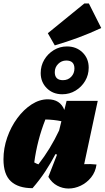

<svg xmlns="http://www.w3.org/2000/svg" viewBox="-23 -1075 602 1104"><path d="M164 7Q82 7 39.5 -32.5Q-3 -72 -3 -159Q-3 -223 18.5 -284.5Q40 -346 76.5 -395.5Q113 -445 158.5 -474.5Q204 -504 252 -504Q323 -504 347 -443L360 -495H539L461 -131Q497 -133 532 -129Q526 -86 501 -55Q476 -24 441.5 -7.5Q407 9 371 9Q337 9 306 -7.5Q275 -24 255 -58L305 -186L296 -189Q270 -139 237.5 -89.5Q205 -40 164 7ZM174 -141Q186 -134 198 -130Q233 -175 262.5 -223.5Q292 -272 317 -325L330 -378Q287 -387 238 -388Q191 -269 174 -141ZM335 -533Q281 -533 246 -568Q211 -603 211 -655Q211 -697 231.5 -731.5Q252 -766 286.5 -787Q321 -808 362 -808Q416 -808 451.5 -773.5Q487 -739 487 -686Q487 -644 466.5 -609.5Q446 -575 411.5 -554Q377 -533 335 -533ZM339 -614Q368 -614 386.5 -633.5Q405 -653 405 -681Q405 -727 358 -727Q331 -727 311.5 -707.5Q292 -688 292 -660Q292 -614 339 -614ZM292 -814 252 -884 462 -1055H488L559 -914Q493 -883 426.5 -858.5Q360 -834 292 -814Z"/></svg>

Font: Piazzolla Black
Style: Italic
Weight: 900
Italic angle: -11.3°
Designer: Juan Pablo del Peral
Foundry: Huerta Tipografica
Version: Version 1.330